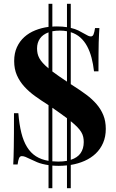

<svg xmlns="http://www.w3.org/2000/svg" viewBox="-20 -860 614 1012"><path d="M537.6 -180.7Q537.6 -139.2 523.4 -106.7Q509.3 -74.2 484.4 -50.5Q459.5 -26.9 425.8 -12Q392.1 2.9 353 9.3V131.8H333V11.7Q322.3 12.7 311.8 13.4Q301.3 14.2 290 14.2Q272 14.2 255.9 12.7V131.8H235.8V10.3Q199.2 4.9 176 -4.9Q152.8 -14.6 137.2 -22.5Q124 -29.3 113.8 -33.2Q103.5 -37.1 94.7 -37.1Q85 -37.1 80.3 -26.1Q75.7 -15.1 72.8 6.8H49.8Q50.8 -10.7 51.5 -32.7Q52.2 -54.7 52.7 -85.9Q53.2 -117.2 53.5 -160.4Q53.7 -203.6 53.7 -263.2H76.7Q81.5 -204.1 92.5 -159.9Q103.5 -115.7 122.6 -85Q141.6 -54.2 169.4 -36.4Q197.3 -18.6 235.8 -12.2V-305.7L232.9 -307.6Q197.3 -330.1 165 -353.3Q132.8 -376.5 108.2 -403.6Q83.5 -430.7 69.1 -463.4Q54.7 -496.1 54.7 -538.1Q54.7 -579.6 69.1 -611.1Q83.5 -642.6 108.2 -664.8Q132.8 -687 165.8 -700.2Q198.7 -713.4 235.8 -718.3V-839.8H255.9V-719.7Q261.7 -720.2 267.3 -720.5Q272.9 -720.7 278.8 -720.7Q294.4 -720.7 307.9 -719.7Q321.3 -718.8 333 -716.8V-839.8H353V-712.9Q376.5 -707.5 393.6 -699Q410.6 -690.4 424.8 -682.1Q437 -674.8 444.6 -671.4Q452.1 -668 459 -668Q468.8 -668 473.1 -679Q477.5 -689.9 481 -711.9H503.9Q502.9 -697.3 502 -679.4Q501 -661.6 500.2 -635.7Q499.5 -609.9 499.3 -573.2Q499 -536.6 499 -483.9H475.6Q471.2 -522.5 462.4 -555.9Q453.6 -589.4 439.2 -616.2Q424.8 -643.1 403.6 -662.1Q382.3 -681.2 353 -690.4V-416.5L368.7 -406.2Q404.8 -383.3 435.5 -360.4Q466.3 -337.4 489 -311Q511.7 -284.7 524.7 -252.9Q537.6 -221.2 537.6 -180.7ZM294.9 -698.7Q284.2 -698.7 274.4 -697.8Q264.6 -696.8 255.9 -695.3V-483.4Q271.5 -471.7 290.5 -458.5Q309.6 -445.3 333 -429.7V-695.3Q316.4 -698.7 294.9 -698.7ZM175.3 -605Q175.3 -590.8 178 -578.1Q180.7 -565.4 187.5 -553Q194.3 -540.5 206.1 -527.6Q217.8 -514.6 235.8 -499.5V-689.5Q205.1 -678.2 190.2 -656.2Q175.3 -634.3 175.3 -605ZM286.6 -8.3Q299.3 -8.3 311 -9.3Q322.8 -10.3 333 -12.2V-236.8Q317.4 -248.5 298.3 -262.2Q279.3 -275.9 255.9 -292V-9.8Q270.5 -8.3 286.6 -8.3ZM353 -17.6Q388.2 -28.8 404.8 -52.7Q421.4 -76.7 421.4 -111.3Q421.4 -125.5 418.7 -138.2Q416 -150.9 408.4 -163.6Q400.9 -176.3 387.5 -190.2Q374 -204.1 353 -221.2Z"/></svg>

Font: SVN-Playfair Display
Style: Bold
Weight: 700
Designer: Claus Eggers Sørensen
Foundry: Claus Eggers Sørensen
Version: Version 1.004;PS 001.004;hotconv 1.0.70;makeotf.lib2.5.58329